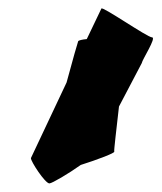

<svg xmlns="http://www.w3.org/2000/svg" viewBox="-20 -721 376 447"><path d="M52 -353C51 -346 85 -294 95 -294C101 -294 140 -317 168 -337C209 -350 248 -365 246 -368C245 -371 251 -419 257 -473L310 -574C311 -582 345 -634 334 -634C323 -634 217 -708 216 -701L182 -630C171 -629 163 -627 162 -625C161 -623 149 -581 135 -529Z"/></svg>

Font: Ampere
Style: UltExtIta
Weight: 400
Version: Version 1